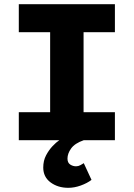

<svg xmlns="http://www.w3.org/2000/svg" viewBox="-20 -671 640 919"><path d="M307 228Q257 228 222 202Q187 176 187 131Q187 98 200.5 72.5Q214 47 231.5 28.5Q249 10 264 0H70V-134H220V-517H70V-651H530V-517H380V-134H530V0H381Q338 15 320.5 39.5Q303 64 303 88Q303 108 316 116.5Q329 125 344 125Q355 125 365 119.5Q375 114 381 110L418 190Q397 206 366.5 217Q336 228 307 228Z"/></svg>

Font: Source Code Pro ExtraLight ExtraBold
Style: Regular
Weight: 800
Monospace: yes
Version: Version 1.018;hotconv 1.0.116;makeotfexe 2.5.65601